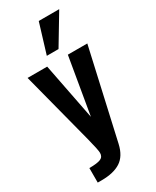

<svg xmlns="http://www.w3.org/2000/svg" viewBox="-247 -900 915 1123"><g transform="rotate(-30 210.5 -338.5)"><path d="M168.9 -633.8 230 -834H368.2L248 -633.8ZM56.2 157.2V59.1Q109.9 59.1 132.3 49.6Q154.8 40 154.8 13.2Q154.8 -6.8 133.8 -88.9L6.8 -578.1H139.2L213.9 -195.8L278.8 -578.1H410.2L274.9 22.9Q258.3 96.2 210.9 126.7Q163.6 157.2 82 157.2Z"/></g></svg>

Font: Oswald Medium
Style: Regular
Weight: 500
Designer: Vernon Adams
Foundry: Vernon Adams
Version: Version 4.103